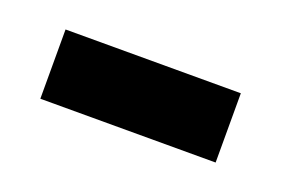

<svg xmlns="http://www.w3.org/2000/svg" viewBox="-32 -755 309 211"><g transform="rotate(20 122.5 -649.5)"><path d="M20 -609V-690H225V-609Z"/></g></svg>

Font: Bricolage Grotesque 24pt Condensed Medium
Style: Regular
Weight: 500
Width: 3
Designer: Mathieu Triay
Foundry: Atelier Triay
Version: Version 1.001;gftools[0.9.33.dev8+g029e19f]